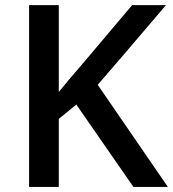

<svg xmlns="http://www.w3.org/2000/svg" viewBox="-20 -734 679 754"><path d="M639.2 0H503.9L279.8 -323.2L210.9 -267.1V0H94.2V-713.9H210.9V-373Q258.8 -431.6 306.2 -485.8L499 -713.9H631.8Q444.8 -494.1 363.8 -400.9Z"/></svg>

Font: CAA NEO Sans SemiBold
Style: Regular
Weight: 600
Version: Version 1.10